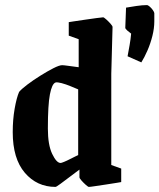

<svg xmlns="http://www.w3.org/2000/svg" viewBox="-20 -723 626 754"><path d="M535 -478 481 -502Q485 -523 489 -546Q493 -569 495 -591Q488 -596 480 -603Q472 -610 472 -614L475 -693Q492 -696 515.5 -699.5Q539 -703 557 -703Q561 -703 568 -697Q575 -691 580.5 -683Q586 -675 586 -671V-639Q586 -612 578.5 -582Q571 -552 559 -524.5Q547 -497 535 -478ZM224 -467Q230 -467 248 -464.5Q266 -462 289 -459V-569L250 -583V-636Q250 -636 269 -639Q288 -642 313 -645.5Q338 -649 359 -652Q380 -655 385 -655Q388 -655 397 -647Q406 -639 414 -630Q422 -621 422 -617L417 -433V-75L456 -61V-8Q456 -8 438.5 -5Q421 -2 397 1.5Q373 5 353.5 8Q334 11 329 11Q326 11 317 3Q308 -5 300 -14Q292 -23 292 -27V-57Q277 -46 256 -30Q235 -14 218 -1.5Q201 11 198 11Q125 11 77.5 -44.5Q30 -100 30 -204Q30 -253 37.5 -296Q45 -339 55 -362Q64 -373 87 -390.5Q110 -408 138 -425.5Q166 -443 189.5 -455Q213 -467 224 -467ZM198 -399Q184 -394 176 -352.5Q168 -311 168 -218Q168 -154 185 -118.5Q202 -83 218 -83Q221 -83 232 -87.5Q243 -92 255.5 -98.5Q268 -105 277.5 -109.5Q287 -114 287 -114V-372Q275 -377 257 -384.5Q239 -392 222 -396.5Q205 -401 198 -399Z"/></svg>

Font: Grenze Gotisch
Style: Bold
Weight: 700
Designer: Renata Polastri
Foundry: Omnibus-Type
Version: Version 1.001